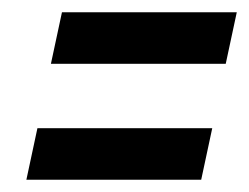

<svg xmlns="http://www.w3.org/2000/svg" viewBox="-20 -526 406 313"><path d="M63 -422H348L366 -506H81ZM23 -233H308L326 -317H41Z"/></svg>

Font: League Gothic Condensed Italic
Style: Regular
Weight: 400
Width: 3
Designer: The League of Moveable Type
Version: Version 1.600; ttfautohint (v1.8.3)